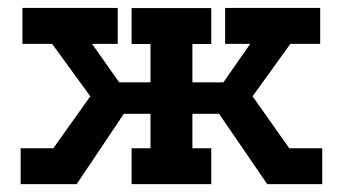

<svg xmlns="http://www.w3.org/2000/svg" viewBox="-20 -468 876 488"><path d="M32.5 0V-91.2H115.5L209.5 -223.2L112.5 -356.5H37V-447.8H279.2V-356.5H214L282.8 -258.8H362.5V-356.2H314.5V-447.5H517V-356.2H469V-258.8H547.8L616 -356.5H552.2V-447.8H793.8V-356.5H718L622 -223.2L715.2 -91.2H799V0H659.2L536.8 -178.8H469V-91.2H517V0H314.5V-91.2H362.5V-178.8H294.8L174.9 0Z"/></svg>

Font: Podkova VF Beta
Style: Regular
Weight: 400
Designer: Ilya Yudin
Foundry: Cyreal (www.cyreal.org)
Version: Version 2.100